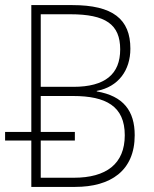

<svg xmlns="http://www.w3.org/2000/svg" viewBox="-20 -734 603 754"><path d="M103 0H275C414 0 509 -63 509 -203C509 -298 465 -357 360 -375V-377C445 -393 492 -458 492 -543C492 -659 423 -714 264 -714H103V-216H0V-182H103ZM268 -393H140V-678H256C395 -678 452 -638 452 -540C452 -443 393 -393 268 -393ZM270 -36H140V-182H274V-216H140V-357H267C396 -357 470 -317 470 -203C470 -90 397 -36 270 -36Z"/></svg>

Font: Noto Sans Mono SemiCondensed ExtraLight
Style: Regular
Weight: 200
Width: 4
Designer: Monotype Design Team
Foundry: Monotype Imaging Inc.
Version: Version 2.014